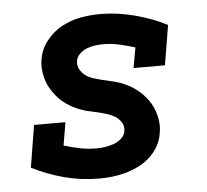

<svg xmlns="http://www.w3.org/2000/svg" viewBox="-44 -585 689 640"><g transform="rotate(-5 300.0 -265.0)"><path d="M263 8Q203 8 146.5 -7Q90 -22 39 -48L62 -189H167L154 -112Q180 -104 207 -98.5Q234 -93 262 -93Q276 -93 290.5 -95Q305 -97 319.5 -102Q334 -107 346 -117.5Q358 -128 360 -142Q363 -158 355 -171Q347 -184 335 -191.5Q323 -199 309 -203.5Q295 -208 280.5 -211.5Q266 -215 251.5 -218Q237 -221 223 -226Q209 -231 196.5 -237.5Q184 -244 172 -252.5Q160 -261 150.5 -271Q141 -281 132.5 -293Q124 -305 118 -318Q112 -331 108.5 -345Q105 -359 104 -374.5Q103 -390 106 -405Q111 -438 133 -466Q155 -494 185 -510Q215 -526 247.5 -532Q280 -538 313 -538Q343 -538 372 -534Q401 -530 429.5 -522.5Q458 -515 484.5 -505Q511 -495 536 -482L514 -349H409L421 -417Q395 -425 368.5 -431Q342 -437 314 -437Q300 -437 286.5 -435Q273 -433 260 -428Q247 -423 236 -412.5Q225 -402 223 -388Q221 -373 228.5 -360Q236 -347 247.5 -339Q259 -331 273.5 -326.5Q288 -322 302 -318.5Q316 -315 330.5 -312Q345 -309 359 -304Q373 -299 386 -292.5Q399 -286 410.5 -277.5Q422 -269 432 -259Q442 -249 450.5 -237.5Q459 -226 465 -212.5Q471 -199 474.5 -185.5Q478 -172 479 -156.5Q480 -141 477 -126Q474 -103 462.5 -82.5Q451 -62 433.5 -46Q416 -30 394.5 -19.5Q373 -9 351 -3Q329 3 307 5.5Q285 8 263 8Z"/></g></svg>

Font: Iosevka Curly Slab Extended
Style: Bold Italic
Weight: 700
Width: 7
Italic angle: -9°
Monospace: yes
Designer: Belleve Invis
Foundry: Belleve Invis
Version: Version 11.0.0; ttfautohint (v1.8.3)